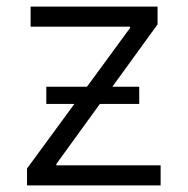

<svg xmlns="http://www.w3.org/2000/svg" viewBox="-20 -559 566 579"><path d="M61.5 0V-50.8L372.1 -474.6V-478.5H72.3V-539.1H455.1V-485.4L149.9 -64.5V-60.5H464.4V0ZM119.6 -245.6V-297.4H399.9V-245.6Z"/></svg>

Font: Inter 18pt Light
Style: Regular
Weight: 300
Designer: Rasmus Andersson
Foundry: rsms
Version: Version 4.001;git-66647c0bb